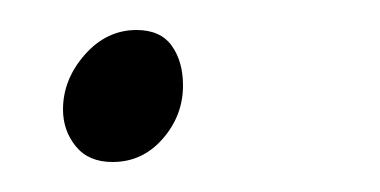

<svg xmlns="http://www.w3.org/2000/svg" viewBox="-20 -96 253 128"><path d="M55 12Q39 12 30.5 1.5Q22 -9 22 -23Q22 -43 36.5 -59.5Q51 -76 71 -76Q87 -76 94.5 -65.5Q102 -55 102 -39Q102 -19 88.5 -3.5Q75 12 55 12Z"/></svg>

Font: TypoPRO Source Sans Pro
Style: Italic
Weight: 300
Italic angle: -11°
Designer: Paul D. Hunt
Foundry: Adobe Systems Incorporated
Version: Version 1.075;PS 2.000;hotconv 1.0.86;makeotf.lib2.5.63406